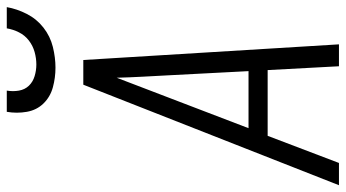

<svg xmlns="http://www.w3.org/2000/svg" viewBox="-250 -754 995 552"><g transform="rotate(-90 247.0 -477.5)"><path d="M-9 0 280 -735H351L396 0H333L322 -205H133L55 0ZM319 -260 307 -490Q305 -527 303 -564.5Q301 -602 300 -639Q286 -602 271.5 -564.5Q257 -527 243 -490L155 -260ZM329 -815Q300 -815 272.5 -822.5Q245 -830 226 -849.5Q207 -869 202 -897.5Q197 -926 202 -955H263Q260 -937 263 -920Q266 -903 277 -891.5Q288 -880 304.5 -875Q321 -870 338 -870Q356 -870 374 -875Q392 -880 407 -891.5Q422 -903 430.5 -920Q439 -937 442 -955H503Q498 -926 483.5 -897.5Q469 -869 444 -849.5Q419 -830 388.5 -822.5Q358 -815 329 -815Z"/></g></svg>

Font: Iosevka SS04 Light
Style: Italic
Weight: 300
Italic angle: -9°
Monospace: yes
Designer: Belleve Invis
Foundry: Belleve Invis
Version: Version 19.0.0; ttfautohint (v1.8.4)